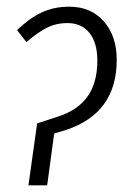

<svg xmlns="http://www.w3.org/2000/svg" viewBox="-20 -554 392 574"><path d="M91 -185 149 -204Q211 -223 241 -264.5Q271 -306 271 -373Q271 -426 247.5 -455.5Q224 -485 182 -485Q147 -485 119 -470.5Q91 -456 59 -428L31 -464Q67 -499 104 -516.5Q141 -534 187 -534Q252 -534 290.5 -490Q329 -446 329 -375Q329 -215 176 -165L142 -155L121 0H65Z"/></svg>

Font: Fira Sans Extra Condensed Light
Style: Italic
Weight: 300
Width: 3
Italic angle: -8°
Designer: Carrois Corporate & Edenspiekermann AG
Foundry: Carrois Corporate GbR & Edenspiekermann AG
Version: Version 4.203